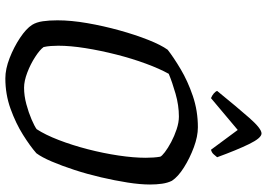

<svg xmlns="http://www.w3.org/2000/svg" viewBox="-160 -838 998 718"><g transform="rotate(90 339.0 -479.0)"><path d="M273 0Q238 0 197 -16Q156 -32 121.5 -55Q87 -78 73 -100Q63 -116 59.5 -140Q56 -164 56 -195Q56 -246 66.5 -306.5Q77 -367 93.5 -426.5Q110 -486 129 -534Q148 -582 166 -607Q194 -629 238.5 -655.5Q283 -682 338.5 -701Q394 -720 456 -720Q490 -720 530.5 -705Q571 -690 606 -668Q641 -646 656 -623Q664 -607 667 -586Q670 -565 670 -541Q670 -504 662.5 -456.5Q655 -409 643 -357.5Q631 -306 615.5 -258.5Q600 -211 584 -173.5Q568 -136 553 -116Q527 -93 484 -66Q441 -39 387 -19.5Q333 0 273 0ZM308 -70Q338 -70 369.5 -78.5Q401 -87 426.5 -98Q452 -109 463 -117Q484 -149 503.5 -199.5Q523 -250 538 -308Q553 -366 561.5 -423Q570 -480 570 -525Q570 -539 569 -553.5Q568 -568 566 -579Q564 -585 549 -596.5Q534 -608 511.5 -620Q489 -632 463.5 -640.5Q438 -649 416 -649Q374 -649 330.5 -636.5Q287 -624 256 -611Q237 -577 218 -525.5Q199 -474 184 -415Q169 -356 160 -299.5Q151 -243 151 -198Q151 -185 152 -170.5Q153 -156 156 -143Q166 -129 193 -111.5Q220 -94 251.5 -82Q283 -70 308 -70ZM347 -769Q337 -773 329.5 -779.5Q322 -786 320 -792Q381 -867 421 -912.5Q461 -958 479 -958Q496 -958 518.5 -912Q541 -866 568 -792Q563 -786 557 -779Q551 -772 540 -769L466 -869Z"/></g></svg>

Font: Texturina 72pt 72pt Medium
Style: Italic
Weight: 500
Italic angle: -11°
Designer: Guillermo Torres Carreño
Foundry: Omnibus-Type
Version: Version 1.002; ttfautohint (v1.8.3)